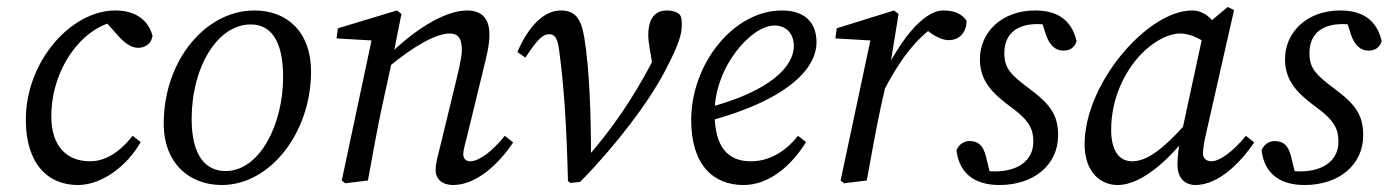

<svg xmlns="http://www.w3.org/2000/svg" viewBox="-20 -517 3978 550"><path d="M203 13C271 13 343 -40 383 -110L360 -128C333 -94 292 -55 238 -55C172 -55 127 -97 127 -184C127 -321 217 -441 314 -456L272 -467L317 -416C335 -396 354 -380 376 -380C394 -380 413 -390 417 -414C406 -457 371 -487 310 -487C185 -487 54 -343 54 -174C54 -49 116 13 203 13Z M615 13C755 13 871 -138 871 -312C871 -425 803 -487 709 -487C568 -487 449 -343 449 -163C449 -49 523 13 615 13ZM626 -27C570 -27 529 -70 529 -176C529 -325 603 -447 698 -447C753 -447 791 -405 791 -296C791 -162 725 -27 626 -27Z M1228 -29C1228 -4 1247 13 1278 13C1346 13 1411 -50 1450 -109L1426 -128C1390 -83 1352 -55 1327 -55C1315 -55 1307 -62 1307 -76C1307 -86 1313 -107 1320 -135L1365 -320C1373 -353 1382 -386 1382 -418C1382 -464 1360 -487 1318 -487C1252 -487 1161 -427 1094 -359L1089 -322C1169 -388 1230 -421 1268 -421C1290 -421 1303 -410 1303 -374C1303 -354 1295 -321 1287 -287L1244 -110C1234 -69 1228 -52 1228 -29ZM1034 0C1047 -71 1059 -140 1074 -210L1105 -352L1130 -477L1117 -487L948 -436L944 -407L1064 -400L1047 -414L959 0L969 8L1034 0Z M1607 2 1614 7 1642 4C1744 -100 1836 -221 1883 -310C1931 -400 1933 -426 1933 -446C1933 -462 1932 -468 1928 -474C1922 -481 1909 -487 1890 -487C1858 -487 1837 -466 1837 -416C1837 -406 1839 -391 1841 -378L1853 -308L1861 -368C1855 -356 1850 -344 1844 -332C1792 -235 1739 -155 1662 -66L1673 -65C1673 -186 1669 -314 1654 -408C1645 -463 1628 -487 1587 -487C1540 -487 1496 -446 1462 -368L1485 -352C1520 -405 1535 -419 1553 -419C1567 -419 1577 -412 1582 -371C1596 -266 1603 -156 1607 2Z M2110 13C2183 13 2247 -42 2289 -110L2266 -128C2239 -94 2194 -55 2131 -55C2066 -55 2027 -94 2027 -194C2027 -327 2133 -444 2198 -444C2231 -444 2254 -422 2254 -385C2254 -328 2189 -255 2002 -207L2006 -169C2253 -235 2319 -330 2319 -395C2319 -454 2284 -487 2220 -487C2081 -487 1960 -334 1960 -173C1960 -45 2023 13 2110 13Z M2511 -256C2555 -341 2602 -406 2664 -447L2614 -450L2626 -439C2648 -418 2676 -402 2697 -402C2730 -402 2748 -425 2749 -457C2735 -479 2711 -487 2683 -487C2620 -487 2555 -391 2511 -304V-256ZM2388 0 2398 8 2463 0C2476 -71 2488 -140 2503 -210L2525 -308L2530 -329L2554 -477L2541 -487L2377 -436L2373 -407L2493 -400L2476 -414L2388 0Z M2821 -1 2804 -70C2797 -97 2785 -113 2757 -113C2741 -113 2725 -102 2720 -86C2727 -26 2766 13 2843 13C2943 13 3011 -46 3011 -129C3011 -187 2990 -217 2930 -262C2873 -304 2857 -323 2857 -365C2857 -411 2883 -448 2952 -448C2968 -448 2978 -446 2988 -443L2958 -474L2976 -418C2986 -388 3003 -372 3026 -372C3044 -372 3058 -380 3064 -399C3049 -464 3004 -487 2945 -487C2850 -487 2787 -425 2787 -347C2787 -284 2825 -248 2875 -211C2932 -170 2940 -144 2940 -111C2940 -59 2899 -26 2829 -26C2812 -26 2804 -28 2783 -35L2821 -1Z M3182 13C3253 13 3342 -67 3412 -171L3403 -193C3315 -88 3265 -55 3223 -55C3187 -55 3163 -84 3163 -145C3163 -234 3201 -312 3249 -362C3286 -400 3328 -421 3360 -421C3395 -421 3429 -400 3454 -379L3490 -404C3464 -450 3438 -487 3395 -487C3267 -487 3087 -278 3087 -104C3087 -22 3134 13 3182 13ZM3404 13C3471 13 3533 -51 3573 -109L3549 -128C3514 -85 3475 -55 3450 -55C3437 -55 3426 -63 3426 -77C3426 -89 3429 -110 3435 -135L3515 -488L3497 -497L3431 -442L3363 -127C3356 -94 3353 -73 3353 -44C3353 -5 3377 13 3404 13Z M3695 -1 3678 -70C3671 -97 3659 -113 3631 -113C3615 -113 3599 -102 3594 -86C3601 -26 3640 13 3717 13C3817 13 3885 -46 3885 -129C3885 -187 3864 -217 3804 -262C3747 -304 3731 -323 3731 -365C3731 -411 3757 -448 3826 -448C3842 -448 3852 -446 3862 -443L3832 -474L3850 -418C3860 -388 3877 -372 3900 -372C3918 -372 3932 -380 3938 -399C3923 -464 3878 -487 3819 -487C3724 -487 3661 -425 3661 -347C3661 -284 3699 -248 3749 -211C3806 -170 3814 -144 3814 -111C3814 -59 3773 -26 3703 -26C3686 -26 3678 -28 3657 -35L3695 -1Z"/></svg>

Font: Source Serif Variable
Style: Italic
Weight: 389
Italic angle: -12°
Designer: Frank Grießhammer
Foundry: Adobe Systems Incorporated
Version: Version 3.001;hotconv 1.0.111;makeotfexe 2.5.65597